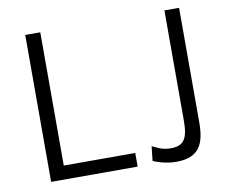

<svg xmlns="http://www.w3.org/2000/svg" viewBox="-81 -844 1132 955"><g transform="rotate(-10 485.0 -366.0)"><path d="M104 0H541V-69H180V-742H104ZM881 -742H807V-185C807 -95 786 -61 719 -61C674 -61 648 -79 627 -88L619 -15C631 -9 681 10 735 10C850 10 881 -54 881 -163Z"/></g></svg>

Font: Cheyenne Sans Light
Style: Regular
Weight: 300
Designer: The Public Sans project authors (U.S. Web Design System), Libre Franklin designed by Pablo Impallari and Rodrigo Fuenzal
Foundry: The Cheyenne Sans Project Authors
Version: Version 2.007